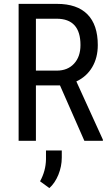

<svg xmlns="http://www.w3.org/2000/svg" viewBox="-20 -731 571 997"><path d="M291.5 -287.6 418 0H514.2V-5.9L376.5 -308.1C411.9 -324.7 439.4 -349.4 458.7 -382.1C478.1 -414.8 487.8 -453.1 487.8 -497.1C487.8 -567.1 469.9 -620.2 434.1 -656.5C398.3 -692.8 345.5 -710.9 275.9 -710.9H76.7V0H166.5V-287.6ZM166.5 -364.3V-633.8H273.9C356.6 -633.8 397.9 -588.2 397.9 -497.1C397.9 -456.7 386.8 -424.5 364.5 -400.4C342.2 -376.3 312.3 -364.3 274.9 -364.3ZM236.3 245.6C255.5 228.7 271.1 205.7 283 176.8C294.8 147.8 300.8 118 300.8 87.4V50.3H218.8V96.2C218.1 136.6 207.8 174.6 188 210.4Z"/></svg>

Font: Roboto Condensed
Style: Regular
Weight: 400
Designer: Google
Version: Version 2.134; 2016